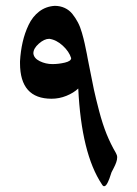

<svg xmlns="http://www.w3.org/2000/svg" viewBox="-20 -607 472 660"><path d="M224.6 -407.2Q217.8 -429.7 195.8 -450Q173.8 -470.2 149.4 -473.6Q132.3 -473.6 113.5 -457Q94.7 -440.4 94.7 -423.8Q96.2 -406.7 116.7 -396.7Q137.2 -386.7 160.2 -386.7Q181.6 -386.7 203.1 -391.8Q224.6 -397 224.6 -407.2ZM157.2 -267.6Q48.8 -267.6 48.8 -389.6V-396.5Q50.8 -431.2 57.9 -462.2Q64.9 -493.2 78.4 -521.5Q91.8 -549.8 114.7 -567.4Q137.7 -585 168 -586.9Q187 -586.9 202.6 -579.6Q218.3 -572.3 229 -558.8Q239.7 -545.4 247.8 -530Q255.9 -514.6 261.7 -494.1Q267.6 -473.6 271.2 -457Q274.9 -440.4 278.8 -420.4Q280.3 -411.6 281.2 -407.2Q282.7 -399.9 285.6 -384.8Q296.4 -329.1 302.7 -299.6Q309.1 -270 320.8 -225.3Q332.5 -180.7 346.4 -146.2Q360.4 -111.8 377.9 -82Q382.8 -73.7 382.8 -66.4Q382.8 -58.1 379.6 -49.1Q376.5 -40 370.6 -28.8Q364.7 -17.6 363.3 -14.6Q362.8 -13.2 360.4 -5.9Q357.9 1.5 356 7.1Q354 12.7 350.8 19.3Q347.7 25.9 344.5 29.5Q341.3 33.2 337.9 33.2Q334 33.2 330.1 26.4Q259.8 -79.1 249 -302.7Q232.9 -287.6 208.3 -277.6Q183.6 -267.6 157.2 -267.6Z"/></svg>

Font: Noon
Style: Regular
Weight: 400
Designer: Mohammad Saleh Souzanchi
Foundry: Farsi Font Store
Version: Version 0.09